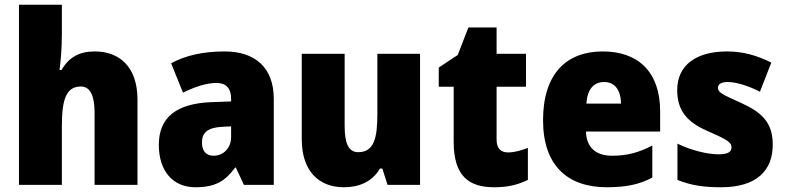

<svg xmlns="http://www.w3.org/2000/svg" viewBox="-20 -780 3314 810"><path d="M241 -641V-760H60V0H241V-247C241 -358 258 -415 321 -415C360 -415 379 -378 379 -304V0H560V-360C560 -498 484 -563 380 -563C317 -563 271 -540 240 -485H231C236 -520 241 -572 241 -641Z M928 -563C837 -563 762 -546 702 -513L752 -389C804 -415 853 -430 893 -430C932 -430 955 -410 955 -362V-352L870 -349C727 -343 650 -287 650 -169C650 -59 709 10 804 10C888 10 929 -15 972 -73H975L1009 0H1135V-363C1135 -494 1057 -563 928 -563ZM917 -245 955 -247V-202C955 -155 922 -123 881 -123C851 -123 832 -141 832 -179C832 -220 856 -242 917 -245Z M1752 -553H1572V-300C1572 -197 1558 -138 1491 -138C1450 -138 1434 -176 1434 -249V-553H1253V-193C1253 -56 1327 10 1431 10C1496 10 1551 -14 1583 -69H1593L1615 0H1752Z M2123 -137C2092 -137 2075 -155 2075 -191V-414H2199V-553H2075V-664H1956L1911 -548L1831 -495V-414H1894V-182C1894 -39 1956 10 2065 10C2127 10 2167 -2 2207 -21V-156C2177 -145 2151 -137 2123 -137Z M2523 -563C2368 -563 2271 -467 2271 -273C2271 -81 2375 10 2540 10C2624 10 2680 -3 2732 -31V-166C2674 -136 2625 -123 2563 -123C2490 -123 2454 -161 2452 -225H2765V-310C2765 -476 2673 -563 2523 -563ZM2529 -434C2574 -434 2599 -400 2600 -343H2454C2458 -408 2488 -434 2529 -434Z M3240 -170C3240 -263 3194 -306 3108 -345C3024 -383 3009 -390 3009 -410C3009 -426 3024 -434 3051 -434C3086 -434 3140 -417 3186 -393L3234 -516C3171 -547 3114 -563 3047 -563C2918 -563 2837 -506 2837 -400C2837 -314 2878 -266 2961 -229C3048 -191 3066 -180 3066 -158C3066 -138 3049 -129 3011 -129C2966 -129 2897 -145 2838 -174V-21C2897 3 2952 10 3022 10C3172 10 3240 -60 3240 -170Z"/></svg>

Font: Noto Sans Gujarati UI SemiCondensed Black
Style: Regular
Weight: 900
Width: 4
Designer: Jelle Bosma - Monotype Design Team, Universal Thirst
Foundry: Monotype Imaging Inc.
Version: Version 2.106